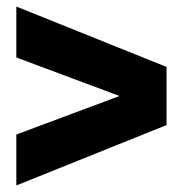

<svg xmlns="http://www.w3.org/2000/svg" viewBox="-20 -627 560 588"><path d="M30 -59V-215L346 -333L30 -451V-607L490 -422V-244Z"/></svg>

Font: MontserratBlack
Style: Regular
Weight: 900
Designer: Julieta Ulanovsky
Foundry: Julieta Ulanovsky
Version: Version 4.000